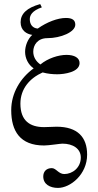

<svg xmlns="http://www.w3.org/2000/svg" viewBox="-20 -703 481 941"><path d="M177 -683C111 -665 81 -635 81 -594C81 -554 110 -536 138 -532C116 -512 103 -478 103 -449C103 -418 118 -386 145 -368C80 -321 35 -247 35 -163C35 -61 78 10 196 10C220 10 275 1 286 1C338 1 376 26 376 69C376 119 335 150 295 150C267 150 255 121 234 121C206 121 192 139 192 162C192 200 225 218 264 218C325 218 407 152 407 55C407 -30 361 -82 257 -82C245 -82 214 -80 196 -80C127 -80 80 -111 80 -195C80 -268 126 -320 189 -348C215 -341 239 -339 261 -339C294 -339 370 -349 370 -394C370 -420 344 -434 306 -434C266 -434 214 -417 178 -387C155 -403 143 -425 143 -450C143 -482 164 -516 212 -516C278 -516 349 -546 349 -582C349 -604 335 -615 303 -615C263 -615 210 -595 165 -563C139 -565 126 -584 126 -609C126 -627 136 -650 185 -667Z"/></svg>

Font: STIX Math
Style: Regular
Weight: 400
Designer: MicroPress Inc., with final additions and corrections provided by Coen Hoffman, Elsevier (retired)
Version: Version 1.1.0